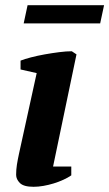

<svg xmlns="http://www.w3.org/2000/svg" viewBox="-20 -709 420 738"><path d="M59 -442V-476Q74 -482 99 -488.5Q124 -495 152 -500Q180 -505 207.5 -508.5Q235 -512 256 -512L274 -500L184 -69H254V-35Q241 -26 223.5 -18Q206 -10 186.5 -4Q167 2 147 5.5Q127 9 109 9Q71 9 56.5 -5.5Q42 -20 42 -37Q42 -57 45 -76Q48 -95 53 -118L121 -428ZM71 -619 86 -689H380L365 -619Z"/></svg>

Font: PT Serif
Style: Bold Italic
Weight: 700
Italic angle: -12°
Designer: A.Korolkova, O.Umpeleva, V.Yefimov
Foundry: ParaType Ltd
Version: Version 1.000W OFL